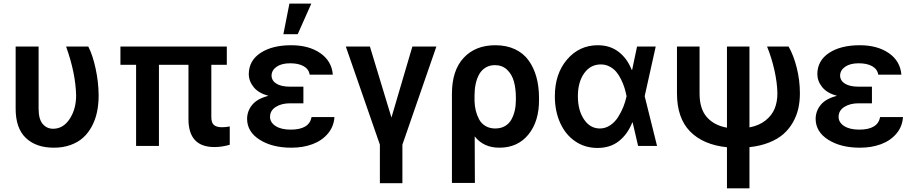

<svg xmlns="http://www.w3.org/2000/svg" viewBox="-20 -801 5017 1054"><path d="M65.9 -545.4H191.9V-204.6Q191.9 -147 214.4 -120.6Q236.8 -94.2 271.5 -94.2Q327.1 -94.2 362.5 -148.2Q397.9 -202.1 397.9 -276.9Q395 -400.4 342.8 -545.4H464.8Q488.8 -499 504.9 -424.6Q521 -350.1 521.5 -276.9Q521.5 -229 512.7 -186.8Q503.9 -144.5 484.6 -108.2Q465.3 -71.8 437 -45.9Q408.7 -20 367.4 -5.1Q326.2 9.8 275.4 9.8Q177.7 9.8 121.6 -43.9Q65.4 -97.7 65.9 -206.1Z M1225.1 -545.4V-445.3H1140.1V-158.7Q1140.1 -126.5 1154.8 -114.5Q1169.4 -102.5 1198.7 -102.5Q1219.2 -102.5 1241.2 -106.9V-6.3Q1198.2 6.3 1157.2 6.3Q1014.6 6.3 1014.6 -147V-445.3H852.5V0H727.1V-445.3H641.1V-545.4Z M1535.6 -613.3 1568.8 -781.2H1689L1614.3 -613.3ZM1690.4 -158.2H1815.9Q1812.5 -106 1779.8 -67.4Q1747.1 -28.8 1695.3 -9.5Q1643.6 9.8 1579.6 9.8Q1474.6 9.8 1405.8 -33.7Q1336.9 -77.1 1336.4 -148.4Q1336.9 -192.4 1365 -226.1Q1393.1 -259.8 1453.6 -274.9Q1398.9 -290 1372.6 -322.5Q1346.2 -355 1345.7 -394Q1346.2 -468.3 1410.2 -510.5Q1474.1 -552.7 1578.6 -552.7Q1675.3 -552.7 1738 -509.5Q1800.8 -466.3 1807.1 -391.1H1680.2Q1675.3 -421.4 1647 -437.5Q1618.7 -453.6 1573.2 -453.6Q1525.9 -453.6 1498.5 -434.6Q1471.2 -415.5 1470.7 -386.2Q1471.2 -357.9 1497.6 -341.6Q1523.9 -325.2 1572.3 -325.2H1645.5V-233.9H1572.3Q1524.9 -233.9 1493.7 -213.9Q1462.4 -193.8 1462.4 -159.7Q1462.4 -128.9 1492.9 -109.1Q1523.4 -89.4 1575.7 -89.4Q1677.7 -89.4 1690.4 -158.2Z M1878.4 -545.4H2010.7L2128.9 -155.8L2243.7 -545.4H2375.5L2189 -6.8V204.6H2065.4V-6.8Z M2460.9 203.1V-285.6Q2460.9 -414.6 2525.4 -483.6Q2589.8 -552.7 2699.2 -552.7Q2760.3 -552.7 2806.9 -530.8Q2853.5 -508.8 2882.1 -469Q2910.6 -429.2 2924.8 -377.4Q2939 -325.7 2939 -262.7V-252.9Q2939.5 -134.3 2880.6 -62.3Q2821.8 9.8 2721.2 9.8Q2634.8 9.8 2585.9 -52.2L2586.9 203.1ZM2585 -245.6Q2585.9 -218.3 2591.8 -193.8Q2597.7 -169.4 2609.9 -146.2Q2622.1 -123 2645 -109.4Q2668 -95.7 2698.7 -95.7Q2729 -95.7 2751.7 -108.6Q2774.4 -121.6 2787.1 -144.5Q2799.8 -167.5 2805.9 -194.3Q2812 -221.2 2812 -252.9V-262.7Q2812 -314.9 2801 -354.2Q2790 -393.6 2763.4 -418.5Q2736.8 -443.4 2696.8 -443.4Q2667.5 -443.4 2645.3 -429.7Q2623 -416 2610.1 -392.3Q2597.2 -368.7 2591.1 -339.6Q2585 -310.5 2585 -276.9Z M3258.3 11.2Q3190.4 10.7 3137.5 -25.4Q3084.5 -61.5 3055.2 -126.2Q3025.9 -190.9 3025.9 -272.9Q3025.9 -396 3093 -474.4Q3160.2 -552.7 3261.7 -552.7Q3328.6 -552.7 3375.7 -516.6Q3422.9 -480.5 3447.8 -417.5H3450.2L3477.1 -545.4H3579.6L3519 -272.9L3586.9 0H3482.9L3453.1 -128.4H3450.7Q3425.3 -64 3377.2 -26.1Q3329.1 11.7 3258.3 11.2ZM3419.4 -272.9V-273.9Q3414.6 -297.9 3408 -319.3Q3401.4 -340.8 3389.4 -365.2Q3377.4 -389.6 3362.8 -407Q3348.1 -424.3 3326.2 -435.8Q3304.2 -447.3 3278.3 -447.3Q3221.2 -447.3 3186.8 -398.7Q3152.3 -350.1 3152.3 -272.9Q3152.3 -195.8 3185.8 -145.8Q3219.2 -95.7 3272.9 -95.7Q3303.2 -95.7 3329.3 -113Q3355.5 -130.4 3373 -158.2Q3390.6 -186 3401.9 -214.4Q3413.1 -242.7 3419.4 -271.5Z M3696.3 -545.4H3820.3V-287.6Q3820.3 -203.1 3860.6 -157.7Q3900.9 -112.3 3970.7 -100.1V-545.4H4094.2V-101.6Q4147.5 -111.8 4182.6 -139.9Q4217.8 -168 4232.7 -205.1Q4247.6 -242.2 4247.6 -288.6Q4246.6 -347.7 4231 -416.7Q4215.3 -485.8 4190.9 -545.4H4309.1Q4335.9 -499 4353.5 -430.2Q4371.1 -361.3 4371.1 -288.6Q4371.1 -244.1 4362.3 -205.1Q4353.5 -166 4332.8 -129.4Q4312 -92.8 4280.8 -65.2Q4249.5 -37.6 4201.9 -18.6Q4154.3 0.5 4094.2 6.8V232.9H3970.7V7.3Q3839.8 -6.3 3768.1 -79.6Q3696.3 -152.8 3696.3 -289.1Z M4811.5 -158.2H4937Q4933.6 -106 4900.9 -67.4Q4868.2 -28.8 4816.4 -9.5Q4764.6 9.8 4700.7 9.8Q4595.7 9.8 4526.9 -33.7Q4458 -77.1 4457.5 -148.4Q4458 -192.4 4486.1 -226.1Q4514.2 -259.8 4574.7 -274.9Q4520 -290 4493.7 -322.5Q4467.3 -355 4466.8 -394Q4467.3 -468.3 4531.2 -510.5Q4595.2 -552.7 4699.7 -552.7Q4796.4 -552.7 4859.1 -509.5Q4921.9 -466.3 4928.2 -391.1H4801.3Q4796.4 -421.4 4768.1 -437.5Q4739.7 -453.6 4694.3 -453.6Q4647 -453.6 4619.6 -434.6Q4592.3 -415.5 4591.8 -386.2Q4592.3 -357.9 4618.7 -341.6Q4645 -325.2 4693.4 -325.2H4766.6V-233.9H4693.4Q4646 -233.9 4614.7 -213.9Q4583.5 -193.8 4583.5 -159.7Q4583.5 -128.9 4614 -109.1Q4644.5 -89.4 4696.8 -89.4Q4798.8 -89.4 4811.5 -158.2Z"/></svg>

Font: Interop SemBd
Style: Regular
Weight: 600
Designer: Rasmus Andersson, Google, Jang Haemin
Foundry: jhaemin
Version: Version 1.007